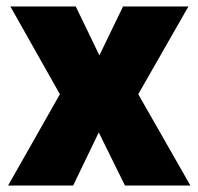

<svg xmlns="http://www.w3.org/2000/svg" viewBox="-20 -573 613 593"><path d="M165 -282 12 -553H214L287 -402L360 -553H562L407 -282L568 0H366L285 -164L206 0H5Z"/></svg>

Font: Noto Sans Gurmukhi SemiCondensed Black
Style: Regular
Weight: 900
Width: 4
Designer: Jelle Bosma - Monotype Design Team
Foundry: Monotype Imaging Inc.
Version: Version 2.004; ttfautohint (v1.8.4.7-5d5b)